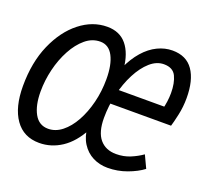

<svg xmlns="http://www.w3.org/2000/svg" viewBox="-103 -612 798 739"><g transform="rotate(20 295.5 -243.0)"><path d="M124 12Q60 12 25.5 -37Q-9 -86 -9 -173Q-9 -270 23 -343Q55 -416 107 -457Q159 -498 219 -498Q270 -498 298.5 -463.5Q327 -429 333 -366L325 -369Q344 -411 369.5 -440Q395 -469 425 -483.5Q455 -498 486 -498Q543 -498 571 -457.5Q599 -417 599 -344Q599 -308 591.5 -274Q584 -240 579 -224H318L321 -284H538L526 -271Q531 -288 533.5 -306.5Q536 -325 536 -342Q536 -383 523 -410Q510 -437 473 -437Q443 -437 416.5 -413.5Q390 -390 369.5 -350.5Q349 -311 337.5 -262.5Q326 -214 326 -164Q326 -106 350 -77.5Q374 -49 417 -49Q448 -49 474.5 -60Q501 -71 522 -86L546 -35Q521 -16 483 -2Q445 12 404 12Q371 12 343.5 -2Q316 -16 298.5 -43.5Q281 -71 278 -111L289 -102Q258 -44 215.5 -16Q173 12 124 12ZM62 -176Q62 -120 81 -85.5Q100 -51 138 -51Q168 -51 194.5 -72Q221 -93 241 -129Q261 -165 272.5 -211Q284 -257 284 -307Q284 -366 266 -400.5Q248 -435 213 -435Q180 -435 152.5 -412Q125 -389 104.5 -351Q84 -313 73 -267.5Q62 -222 62 -176Z"/></g></svg>

Font: SourceCodeVF
Style: Italic
Weight: 200
Italic angle: -11°
Monospace: yes
Designer: Paul D. Hunt, Teo Tuominen
Foundry: Adobe
Version: Version 1.026;hotconv 1.1.0;makeotfexe 2.6.0